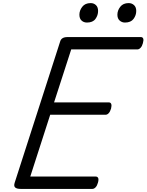

<svg xmlns="http://www.w3.org/2000/svg" viewBox="-20 -1223 949 1243"><path d="M114 0Q89 0 78.5 -9Q68 -18 75 -40L370 -956Q374 -969 385.5 -976Q397 -983 417 -983H892Q903 -983 907 -973.5Q911 -964 905 -943Q900 -924 890 -913.5Q880 -903 869 -903H441L330 -560H685Q696 -560 700 -550Q704 -540 699 -520Q693 -500 683.5 -490Q674 -480 663 -480H305L176 -80H600Q611 -80 615.5 -70.5Q620 -61 614 -40Q609 -21 599 -10.5Q589 0 578 0ZM543 -1077Q522 -1077 508 -1090Q494 -1103 494 -1128Q494 -1155 512.5 -1179Q531 -1203 567 -1203Q587 -1203 601 -1190Q615 -1177 615 -1152Q615 -1124 598 -1100.5Q581 -1077 543 -1077ZM789 -1077Q769 -1077 754.5 -1090Q740 -1103 740 -1128Q740 -1155 758.5 -1179Q777 -1203 813 -1203Q833 -1203 847.5 -1190Q862 -1177 862 -1152Q862 -1124 844.5 -1100.5Q827 -1077 789 -1077Z"/></svg>

Font: Playwrite SK
Style: Regular
Weight: 400
Designer: Veronika Burian, José Scaglione
Foundry: TypeTogether
Version: Version 1.002